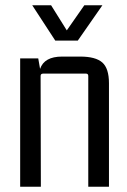

<svg xmlns="http://www.w3.org/2000/svg" viewBox="-20 -713 485 733"><path d="M191 -558 103 -693H175L235 -597L302 -693H371L277 -558ZM217 -497H286Q345 -497 370.5 -474.5Q396 -452 396 -395V0H317V-423Q317 -432 308 -432H145Q135 -432 135 -423L136 0H57V-490H126L133 -450Q149 -497 217 -497Z"/></svg>

Font: Gemunu Libre
Style: Regular
Weight: 400
Designer: Puspanada Ekanayake, Sola Matas, Pathum Egodawatta, Kosala Senevirathne
Foundry: mooniak
Version: Version 1.100